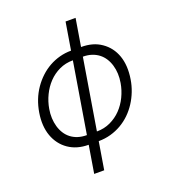

<svg xmlns="http://www.w3.org/2000/svg" viewBox="-161 -843 1013 1146"><g transform="rotate(-20 345.5 -270.5)"><path d="M55.4 -269.9Q68.9 -352.6 112.9 -416.5Q134.6 -447.8 161.6 -473Q188.6 -498.2 220 -515.8Q251.4 -533.4 286.8 -543Q322.1 -552.6 360.4 -552.6L389.2 -727.3H452.8L424 -552.6H424.4Q462 -552.6 493.6 -543.9Q525.2 -535.2 551.8 -516.7Q605.1 -480.1 627.3 -417.3Q649.5 -354.4 636 -269.9Q630 -231.9 616.1 -196.2Q602.3 -160.5 582 -129.3Q561.8 -98 535.2 -72.1Q508.5 -46.2 476.6 -27.7Q444.6 -9.2 408 1.1Q371.4 11.4 331 11.4L302.2 186.1H238.6L267.4 11.4H267Q193.2 11.4 140.3 -24.9Q114 -43 95 -68.2Q76 -93.4 64.8 -124.5Q53.6 -155.5 51.1 -192.3Q48.7 -229 55.4 -269.9ZM340.6 -46.5Q387.4 -46.5 426.8 -65Q466.3 -83.5 496.1 -114.3Q525.9 -145.2 545.5 -185.7Q565 -226.2 572.4 -269.9Q582.7 -329.9 567.5 -381.4Q560 -407 546.5 -427.9Q533 -448.9 513.8 -463.6Q494.7 -478.3 469.8 -486.5Q445 -494.7 414.4 -494.7ZM123.9 -159.1Q131.4 -133.5 144.7 -112.7Q158 -92 177.2 -77.2Q196.4 -62.5 221.2 -54.5Q246.1 -46.5 277 -46.5L350.9 -494.7Q303.6 -494.7 264.4 -476.2Q225.1 -457.7 195.3 -426.5Q165.5 -395.2 146 -354.8Q126.4 -314.3 119 -269.9Q109 -211.6 123.9 -159.1Z"/></g></svg>

Font: Inter P Light
Style: Italic
Weight: 300
Italic angle: 9.39999°
Designer: Rasmus Andersson
Foundry: rsms
Version: Version 3.018;git-588b23468